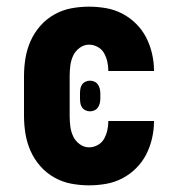

<svg xmlns="http://www.w3.org/2000/svg" viewBox="-20 -548 540 576"><path d="M247 8Q220 8 193.5 3Q167 -2 143 -15.5Q119 -29 101 -49.5Q83 -70 72 -94.5Q61 -119 56.5 -146Q52 -173 52 -200V-320Q52 -347 56.5 -374Q61 -401 72 -425.5Q83 -450 101 -470.5Q119 -491 143 -504.5Q167 -518 193.5 -523Q220 -528 247 -528Q273 -528 298.5 -523.5Q324 -519 347 -507Q370 -495 388.5 -476.5Q407 -458 418.5 -435.5Q430 -413 436 -387.5Q442 -362 442 -336V-335H305Q305 -349 302 -362.5Q299 -376 292.5 -388Q286 -400 273.5 -407Q261 -414 247 -414Q232 -414 219 -404.5Q206 -395 199.5 -381Q193 -367 191 -351.5Q189 -336 189 -320V-200Q189 -184 191 -168.5Q193 -153 199.5 -139Q206 -125 219 -115.5Q232 -106 247 -106Q261 -106 273.5 -113Q286 -120 292.5 -132Q299 -144 302 -157.5Q305 -171 305 -185H442V-184Q442 -158 436 -132.5Q430 -107 418.5 -84.5Q407 -62 388.5 -43.5Q370 -25 347 -13Q324 -1 298.5 3.5Q273 8 247 8ZM250 -214Q243 -214 236.5 -217Q230 -220 226 -226Q222 -232 221 -239Q220 -246 220 -253V-267Q220 -274 221 -281Q222 -288 226 -294Q230 -300 236.5 -303Q243 -306 250 -306Q257 -306 263.5 -303Q270 -300 274 -294Q278 -288 279.5 -281Q281 -274 281 -267V-253Q281 -246 279.5 -239Q278 -232 274 -226Q270 -220 263.5 -217Q257 -214 250 -214Z"/></svg>

Font: Iosevka Curly Slab Heavy
Style: Regular
Weight: 900
Monospace: yes
Designer: Belleve Invis
Foundry: Belleve Invis
Version: Version 22.1.2; ttfautohint (v1.8.4)